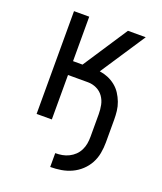

<svg xmlns="http://www.w3.org/2000/svg" viewBox="-136 -609 772 913"><g transform="rotate(20 250.0 -152.5)"><path d="M227 215V145Q245 145 262 142Q279 139 295 131Q311 123 323.5 111Q336 99 344 83Q352 67 355 50Q358 33 358 15V-100Q358 -123 353.5 -145.5Q349 -168 336 -186.5Q323 -205 302 -215Q281 -225 258 -225H157V0H80V-520H157V-295H205L353 -520H443L293 -293Q315 -290 335.5 -281.5Q356 -273 373.5 -259Q391 -245 403 -226.5Q415 -208 423 -187Q431 -166 433.5 -144Q436 -122 436 -100V15Q436 42 431 69.5Q426 97 413 121Q400 145 379.5 164Q359 183 334 194.5Q309 206 282 210.5Q255 215 227 215Z"/></g></svg>

Font: Iosevka Term SS14
Style: Regular
Weight: 400
Monospace: yes
Designer: Belleve Invis
Foundry: Belleve Invis
Version: Version 24.1.1; ttfautohint (v1.8.4)